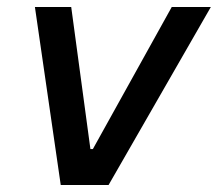

<svg xmlns="http://www.w3.org/2000/svg" viewBox="-20 -530 624 550"><path d="M154 0 80 -510H184L239 -103H246L472 -510H584L291 0Z"/></svg>

Font: Saira Thin Medium
Style: Italic
Weight: 500
Italic angle: -12°
Version: Version 1.101